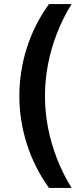

<svg xmlns="http://www.w3.org/2000/svg" viewBox="-20 -772 408 952"><path d="M223 160Q150 58 113 -58.5Q76 -175 76 -296Q76 -418 113 -534.5Q150 -651 223 -752H335Q292 -683 262.5 -607Q233 -531 218 -453Q203 -375 203 -296Q203 -217 218 -139Q233 -61 262.5 14.5Q292 90 335 160Z"/></svg>

Font: TikTok Sans 24pt SemiBold
Style: Regular
Weight: 600
Version: Version 4.000